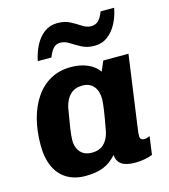

<svg xmlns="http://www.w3.org/2000/svg" viewBox="-112 -835 824 935"><g transform="rotate(-15 300.0 -368.0)"><path d="M204 10Q151.5 10 112.5 -12.8Q73.5 -35.5 52.2 -80.8Q31 -126 31 -192Q31 -263.5 47 -323.8Q63 -384 93.8 -428.2Q124.5 -472.5 169 -496.8Q213.5 -521 271 -521Q318 -521 354.5 -505.2Q391 -489.5 411 -460.5L432.5 -511H559.5L511.5 -166.5Q507.5 -141 506.5 -129Q505.5 -117 505.5 -108.5Q505.5 -100 511.2 -94.8Q517 -89.5 525.5 -89.5Q532.5 -89.5 540 -91.5Q547.5 -93.5 555 -97L542.5 -5.5Q526.5 1 504.2 5.5Q482 10 454 10Q409.5 10 386.8 -5.5Q364 -21 362 -53.5Q331 -19.5 295.2 -4.8Q259.5 10 204 10ZM264.5 -91.5Q300.5 -91.5 323 -111.8Q345.5 -132 355 -172Q368 -241 373.2 -277.8Q378.5 -314.5 378.5 -331.5Q378.5 -372 358.5 -395.8Q338.5 -419.5 302 -419.5Q265 -419.5 241.8 -398.2Q218.5 -377 208.5 -335.5Q198 -275.5 192 -235.5Q186 -195.5 186 -174Q186 -150.5 194.8 -131.8Q203.5 -113 220.8 -102.2Q238 -91.5 264.5 -91.5ZM123.5 -590.5Q132 -633 150.5 -668.2Q169 -703.5 197.2 -724.2Q225.5 -745 263 -745Q300 -745 326.8 -730.8Q353.5 -716.5 375.5 -702Q397.5 -687.5 420 -687.5Q443 -687.5 457.8 -703.2Q472.5 -719 481.5 -745.5H550Q542.5 -703.5 523.8 -668.2Q505 -633 477 -612Q449 -591 411 -591Q374 -591 346.8 -605.5Q319.5 -620 297.2 -634.5Q275 -649 252 -649Q230.5 -649 216.5 -633.5Q202.5 -618 192.5 -590.5Z"/></g></svg>

Font: Chivo Mono Medium
Style: Italic
Weight: 500
Italic angle: -8.05°
Monospace: yes
Designer: Hector Gatti
Foundry: Omnibus-Type
Version: Version 1.008